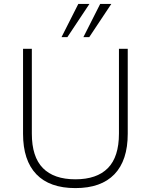

<svg xmlns="http://www.w3.org/2000/svg" viewBox="-20 -955 772 983"><path d="M366 8Q234 8 166 -63Q98 -134 98 -270V-705H143V-271Q143 -152 199.5 -94.5Q256 -37 366 -37Q476 -37 532.5 -94.5Q589 -152 589 -271V-705H634V-270Q634 -134 566 -63Q498 8 366 8ZM295 -765 381 -935H438L325 -765ZM407 -765 493 -935H550L437 -765Z"/></svg>

Font: Nunito Sans 10pt ExtraLight
Style: Regular
Weight: 250
Designer: Vernon Adams
Foundry: Vernon Adams
Version: Version 3.101;gftools[0.9.27]